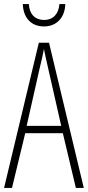

<svg xmlns="http://www.w3.org/2000/svg" viewBox="-20 -924 432 944"><path d="M301 -904H272C269 -857 242 -826 197 -826C151 -826 124 -856 122 -904H92C95 -831 138 -794 196 -794C258 -794 299 -837 301 -904ZM353 0H392L221 -714H171L0 0H39L104 -269H289ZM215 -596 281 -305H111L177 -597C185 -631 191 -654 196 -683C202 -654 207 -630 215 -596Z"/></svg>

Font: Noto Sans Thai Looped ExtraCondensed ExtraLight
Style: Regular
Weight: 200
Width: 2
Designer: Sasikarn Vongin, Ben Mitchell
Foundry: The Fontpad Ltd
Version: Version 1.001